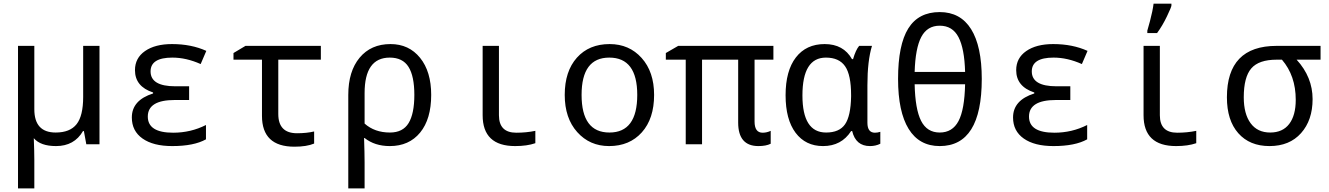

<svg xmlns="http://www.w3.org/2000/svg" viewBox="-20 -786 7241 1046"><path d="M167 -190.9Q167 -64 283.2 -64Q361.3 -64 397.2 -109.4Q433.1 -154.8 433.1 -257.8V-536.1H522V0H450.2L437 -71.8H432.1Q384.8 9.8 285.2 9.8Q200.7 9.8 164.1 -33.2Q167 41.5 167 84V240.2H78.1V-536.1H167Z M1010.3 -315.9V-241.2H932.1Q785.2 -241.2 785.2 -150.9Q785.2 -63 923.3 -63Q1019 -63 1102.1 -105V-26.9Q1036.6 9.8 918 9.8Q814.9 9.8 756.6 -31.2Q698.2 -72.3 698.2 -146Q698.2 -240.2 814 -276.9V-282.2Q715.3 -314.5 715.3 -403.8Q715.3 -469.7 770 -507.8Q824.7 -545.9 917 -545.9Q1022.5 -545.9 1104 -508.8L1073.2 -437Q994.6 -472.2 918.9 -472.2Q800.3 -472.2 800.3 -397Q800.3 -315.9 935.1 -315.9Z M1728 -536.1V-460.9H1496.1V-165Q1496.1 -60.1 1598.1 -60.1Q1650.4 -60.1 1691.4 -69.8V-3.9Q1650.4 13.2 1584 13.2Q1407.2 13.2 1407.2 -154.8V-460.9H1252V-497.1L1317.4 -536.1Z M1966.3 -34.2H1963.4Q1966.3 50.8 1966.3 98.1V240.2H1877.4V-269Q1877.4 -397.5 1939.2 -471.7Q2001 -545.9 2107.4 -545.9Q2208 -545.9 2268.6 -470.9Q2329.1 -396 2329.1 -269Q2329.1 -137.2 2268.8 -63.7Q2208.5 9.8 2103.5 9.8Q2021.5 9.8 1966.3 -34.2ZM1966.3 -112.8Q2021 -64 2104.5 -64Q2174.8 -64 2206.1 -115.5Q2237.3 -167 2237.3 -269Q2237.3 -371.1 2205.6 -421.6Q2173.8 -472.2 2103.5 -472.2Q1966.3 -472.2 1966.3 -278.8Z M2698.2 -536.1V-158.2Q2698.2 -63 2792.5 -63Q2847.2 -63 2896.5 -73.2V-5.9Q2851.1 9.8 2786.6 9.8Q2609.4 9.8 2609.4 -158.2V-536.1Z M3298.3 9.8Q3192.9 9.8 3124.8 -66.2Q3056.6 -142.1 3056.6 -269Q3056.6 -397.5 3122.8 -471.7Q3189 -545.9 3301.3 -545.9Q3407.7 -545.9 3475.6 -470.2Q3543.5 -394.5 3543.5 -269Q3543.5 -139.6 3476.6 -64.9Q3409.7 9.8 3298.3 9.8ZM3300.3 -64Q3451.7 -64 3451.7 -269Q3451.7 -472.2 3299.3 -472.2Q3148.4 -472.2 3148.4 -269Q3148.4 -64 3300.3 -64Z M4178.7 -73.2V-2.9Q4153.3 9.8 4111.8 9.8Q4001.5 9.8 4001.5 -118.2V-460.9H3804.7V0H3715.8V-460.9H3607.4V-497.1L3674.8 -536.1H4193.4V-460.9H4090.8V-124Q4090.8 -63 4134.8 -63Q4157.2 -63 4178.7 -73.2Z M4621.6 -463.9H4627.4Q4642.1 -514.2 4660.6 -536.1H4730.5Q4705.6 -455.1 4705.6 -321.8V-117.2Q4705.6 -63 4746.6 -63Q4760.7 -63 4775.9 -67.9V-2.9Q4750.5 9.8 4719.7 9.8Q4642.1 9.8 4622.6 -71.8H4616.7Q4564 9.8 4463.9 9.8Q4368.7 9.8 4314.2 -62.7Q4259.8 -135.3 4259.8 -267.1Q4259.8 -400.4 4315.9 -473.1Q4372.1 -545.9 4472.7 -545.9Q4575.2 -545.9 4621.6 -463.9ZM4616.7 -259.8V-267.1Q4616.7 -377.9 4584 -425Q4551.3 -472.2 4479.5 -472.2Q4351.6 -472.2 4351.6 -266.1Q4351.6 -64 4480.5 -64Q4552.7 -64 4583.7 -108.9Q4614.7 -153.8 4616.7 -259.8Z M5099.6 9.8Q4987.8 9.8 4930.2 -83.7Q4872.6 -177.2 4872.6 -356Q4872.6 -541.5 4928.2 -630.9Q4983.9 -720.2 5099.6 -720.2Q5212.4 -720.2 5270.5 -627.2Q5328.6 -534.2 5328.6 -356Q5328.6 9.8 5099.6 9.8ZM4962.9 -394H5237.8Q5234.4 -521 5201.9 -583.5Q5169.4 -646 5099.6 -646Q5031.7 -646 4999.3 -585Q4966.8 -523.9 4962.9 -394ZM5237.8 -327.1H4962.9Q4965.8 -191.4 4998 -127.7Q5030.3 -64 5099.6 -64Q5168.9 -64 5201.9 -126.5Q5234.9 -189 5237.8 -327.1Z M5811 -315.9V-241.2H5732.9Q5585.9 -241.2 5585.9 -150.9Q5585.9 -63 5724.1 -63Q5819.8 -63 5902.8 -105V-26.9Q5837.4 9.8 5718.8 9.8Q5615.7 9.8 5557.4 -31.2Q5499 -72.3 5499 -146Q5499 -240.2 5614.7 -276.9V-282.2Q5516.1 -314.5 5516.1 -403.8Q5516.1 -469.7 5570.8 -507.8Q5625.5 -545.9 5717.8 -545.9Q5823.2 -545.9 5904.8 -508.8L5874 -437Q5795.4 -472.2 5719.7 -472.2Q5601.1 -472.2 5601.1 -397Q5601.1 -315.9 5735.8 -315.9Z M6298.8 -536.1V-158.2Q6298.8 -63 6393.1 -63Q6447.8 -63 6497.1 -73.2V-5.9Q6451.7 9.8 6387.2 9.8Q6210 9.8 6210 -158.2V-536.1ZM6230.5 -619.1 6245.1 -671.4Q6259.8 -727.1 6264.6 -766.1H6361.8V-755.9Q6361.8 -748 6337.6 -697.3Q6313.5 -646.5 6283.7 -606H6230.5Z M7174.3 -536.1V-460.9H7043.9Q7130.9 -365.7 7130.9 -246.1Q7130.9 -131.3 7068.1 -60.8Q7005.4 9.8 6896 9.8Q6788.1 9.8 6726.1 -60.3Q6664.1 -130.4 6664.1 -255.9Q6664.1 -536.1 6935.1 -536.1ZM6963.9 -460.9H6935.1Q6837.9 -460.9 6796.9 -413.3Q6755.9 -365.7 6755.9 -255.9Q6755.9 -165.5 6793.2 -114.7Q6830.6 -64 6899.9 -64Q6967.8 -64 7003.4 -110.6Q7039.1 -157.2 7039.1 -242.2Q7039.1 -373.5 6963.9 -460.9Z"/></svg>

Font: WenQuanYi Micro Hei Mono
Style: Regular
Weight: 400
Foundry: Ascender Corporation
Version: Version 0.2.0-beta